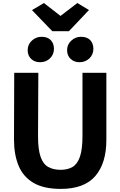

<svg xmlns="http://www.w3.org/2000/svg" viewBox="-20 -1214 778 1242"><path d="M373 8Q263 8 196.5 -31.2Q130 -70.5 100.2 -142.2Q70.5 -214 70.5 -311.5L72 -743H228L226 -334Q226 -246.5 242.8 -199.2Q259.5 -152 292.2 -133.8Q325 -115.5 372.5 -115.5Q418 -115.5 449.5 -134.2Q481 -153 497.2 -200.5Q513.5 -248 513.5 -334V-743H668V-309Q668 -158.5 596.5 -75.2Q525 8 373 8ZM239.5 -811.5Q204 -811.5 181.5 -833Q159 -854.5 159 -889.5Q159 -926 185.8 -951Q212.5 -976 249 -976Q287.5 -976 308.2 -954.5Q329 -933 329 -898Q329 -861 303 -836.2Q277 -811.5 239.5 -811.5ZM494.5 -811.5Q459.5 -811.5 436.8 -833Q414 -854.5 414 -889.5Q414 -926 441 -951Q468 -976 504 -976Q543 -976 563.5 -954.5Q584 -933 584 -898Q584 -861 558 -836.2Q532 -811.5 494.5 -811.5ZM318.5 -1012 187 -1148.5 264 -1194.5 371.5 -1111 480.5 -1194.5 555.5 -1149 425.5 -1012Z"/></svg>

Font: Koeln Type Sans
Style: Bold
Weight: 700
Designer: Eben Sorkin
Foundry: Eben Sorkin
Version: Version 2.001